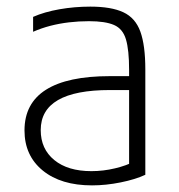

<svg xmlns="http://www.w3.org/2000/svg" viewBox="-20 -550 540 580"><path d="M258 10Q164 10 109 -35Q54 -80 54 -156Q54 -238 119 -279Q184 -320 312 -320H394V-278H312Q103 -278 103 -157Q103 -100 144 -66.5Q185 -33 256 -33Q292 -33 327.5 -41.5Q363 -50 387 -63L370 -31V-339Q370 -399 360.5 -431Q351 -463 324.5 -474.5Q298 -486 249 -486Q218 -486 188.5 -482.5Q159 -479 132 -472Q105 -465 80 -454V-499Q114 -514 159.5 -522Q205 -530 253 -530Q316 -530 352.5 -513Q389 -496 404 -454.5Q419 -413 419 -340V-22Q389 -8 344.5 1Q300 10 258 10Z"/></svg>

Font: M PLUS 1 Code Light
Style: Regular
Weight: 300
Designer: Coji Morishita
Foundry: UNDERFOREST DESIGN
Version: Version 1.002